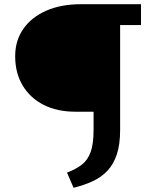

<svg xmlns="http://www.w3.org/2000/svg" viewBox="-20 -678 717 911"><path d="M329 213 298 141Q340 125 368 103.5Q396 82 410 43.5Q424 5 424 -62V-148H337Q251 -148 187 -180.5Q123 -213 87.5 -272.5Q52 -332 52 -411Q52 -486 91 -541.5Q130 -597 200 -627.5Q270 -658 363 -658H649V-559H550V-62Q550 8 534 55.5Q518 103 488.5 133.5Q459 164 418.5 182.5Q378 201 329 213Z"/></svg>

Font: Ysabeau
Style: Bold
Weight: 700
Designer: Christian Thalmann (Catharsis Fonts)
Version: Version 2.000;gftools[0.9.27.dev2+g8671c4b]